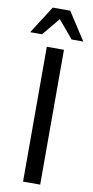

<svg xmlns="http://www.w3.org/2000/svg" viewBox="-102 -964 484 1004"><g transform="rotate(10 140.0 -461.5)"><path d="M189 -716V0H98V-716ZM93 -923H186L281 -776H219L140 -870L62 -776H-1Z"/></g></svg>

Font: Almarai
Style: Regular
Weight: 400
Designer: Boutros International 2019
Foundry: Created by Boutros International 2019
Version: Version 1.10